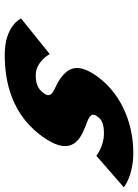

<svg xmlns="http://www.w3.org/2000/svg" viewBox="94 -662 583 811"><g transform="rotate(90 385.5 -256.5)"><path d="M625 -528C490 -528 362.1 -468 294.1 -363C244.2 -286 272.9 -250 307.4 -223C346 -193 400.1 -190 376.1 -153C354.1 -119 322.1 -116 297.1 -116C240.1 -116 208.4 -175 208.4 -175L58 -54C58 -54 87.3 15 211.3 15C316.3 15 469.8 -9 567.6 -160C635.6 -265 572.3 -303 517.9 -324C482.9 -338 452.1 -346 469.6 -373C485.1 -397 505.7 -404 544.7 -404C598.7 -404 638 -372 638 -372L771.1 -488C771.1 -488 724 -528 625 -528Z"/></g></svg>

Font: Hussar
Style: BdWodka
Weight: 700
Foundry: Cannot Into Space Fonts
Version: Version 2.00